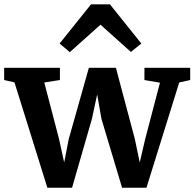

<svg xmlns="http://www.w3.org/2000/svg" viewBox="-22 -874 914 902"><path d="M-2.5 -498V-555.5H259.5V-498L186 -486.5L255.5 -220.5L279.5 -111L301 -221L395.5 -555.5H522.5L611.5 -221L634.5 -110.5L660 -220.5L729.5 -485.5L656.5 -498V-555.5H871.5V-498L820 -486.5L666 8H551.5L454.5 -316L434.5 -430.5L410 -316L316.5 8H200.5L46 -487ZM405.5 -853.5H494.5L642 -669.5L593 -630L450 -758L306 -629L258 -669.5Z"/></svg>

Font: Merriweather
Style: Bold
Weight: 700
Designer: Eben Sorkin
Foundry: Eben Sorkin
Version: Version 2.100; ttfautohint (v1.7.19-72a1) -l 8 -r 50 -G 200 